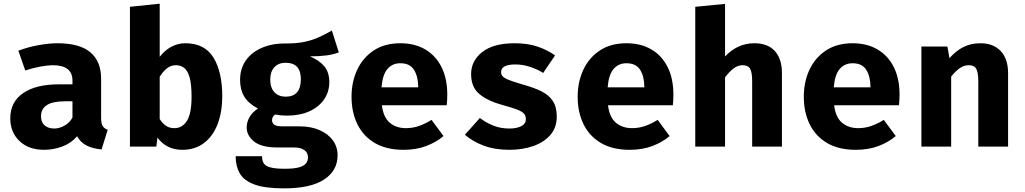

<svg xmlns="http://www.w3.org/2000/svg" viewBox="-20 -798 5578 1045"><path d="M530.3 -156.9Q530.3 -126.2 538.7 -112.3Q547.2 -98.5 566.2 -91.3L532.8 15.4Q484.6 10.8 451.5 -5.9Q418.5 -22.6 399.5 -56.4Q368.2 -19 319.5 -0.8Q270.8 17.4 220 17.4Q135.9 17.4 85.9 -30.5Q35.9 -78.5 35.9 -153.8Q35.9 -242.6 105.4 -290.8Q174.9 -339 301 -339H374.4V-359.5Q374.4 -443.1 266.7 -443.1Q240.5 -443.1 199.5 -435.6Q158.5 -428.2 117.4 -414.4L80 -522.1Q132.8 -542.1 190 -552.3Q247.2 -562.6 292.3 -562.6Q413.8 -562.6 472.1 -513.1Q530.3 -463.6 530.3 -370.3ZM275.9 -98.5Q302.1 -98.5 330.8 -114.1Q359.5 -129.7 374.4 -158.5V-246.7H334.4Q266.7 -246.7 234.9 -225.9Q203.1 -205.1 203.1 -165.1Q203.1 -133.8 222.3 -116.2Q241.5 -98.5 275.9 -98.5Z M849.2 -488.7Q874.9 -522.6 911 -542.6Q947.2 -562.6 988.7 -562.6Q1093.8 -562.6 1141.8 -484.6Q1189.7 -406.7 1189.7 -273.8Q1189.7 -189.7 1164.9 -123.8Q1140 -57.9 1091.3 -20.3Q1042.6 17.4 971.8 17.4Q886.2 17.4 836.9 -49.2L830.8 0H687.2V-761L849.2 -777.9ZM929.2 -100.5Q972.3 -100.5 997.4 -140.3Q1022.6 -180 1022.6 -271.8Q1022.6 -339.5 1012.1 -376.7Q1001.5 -413.8 982.3 -428.5Q963.1 -443.1 937.4 -443.1Q910.3 -443.1 888.7 -426.2Q867.2 -409.2 849.2 -380V-150.3Q864.6 -126.2 883.6 -113.3Q902.6 -100.5 929.2 -100.5Z M1786.2 -631.8 1824.1 -512.8Q1795.4 -501.5 1756.9 -496.4Q1718.5 -491.3 1667.2 -491.3Q1718.5 -469.2 1745.4 -436.7Q1772.3 -404.1 1772.3 -351.3Q1772.3 -298.5 1744.1 -257.2Q1715.9 -215.9 1664.1 -192.3Q1612.3 -168.7 1541.5 -168.7Q1507.7 -168.7 1478.5 -174.9Q1469.7 -170.3 1465.1 -161.5Q1460.5 -152.8 1460.5 -143.6Q1460.5 -130.8 1471 -120.5Q1481.5 -110.3 1520.5 -110.3H1609.7Q1673.3 -110.3 1719.7 -89.7Q1766.2 -69.2 1791.8 -33.8Q1817.4 1.5 1817.4 47.2Q1817.4 130.8 1744.1 179Q1670.8 227.2 1526.2 227.2Q1421.5 227.2 1364.4 205.9Q1307.2 184.6 1284.9 145.4Q1262.6 106.2 1262.6 52.3H1406.2Q1406.2 75.9 1415.6 91Q1425.1 106.2 1452.1 113.3Q1479 120.5 1530.3 120.5Q1582.1 120.5 1609.2 112.3Q1636.4 104.1 1646.4 90Q1656.4 75.9 1656.4 58.5Q1656.4 34.4 1637.4 19.5Q1618.5 4.6 1577.4 4.6H1490.8Q1402.6 4.6 1362.6 -27.9Q1322.6 -60.5 1322.6 -104.1Q1322.6 -134.4 1338.7 -161.5Q1354.9 -188.7 1384.1 -207.2Q1331.8 -234.9 1309.2 -272.6Q1286.7 -310.3 1286.7 -363.1Q1286.7 -424.6 1317.9 -469Q1349.2 -513.3 1404.4 -537.4Q1459.5 -561.5 1530.3 -561.5Q1591.3 -560.5 1636.4 -570Q1681.5 -579.5 1717.4 -596.2Q1753.3 -612.8 1786.2 -631.8ZM1534.4 -456.4Q1495.9 -456.4 1473.3 -432.1Q1450.8 -407.7 1450.8 -365.1Q1450.8 -320 1473.8 -295.9Q1496.9 -271.8 1534.4 -271.8Q1617.4 -271.8 1617.4 -367.2Q1617.4 -456.4 1534.4 -456.4Z M2058.5 -225.1Q2066.7 -158.5 2102.1 -129.5Q2137.4 -100.5 2189.2 -100.5Q2226.7 -100.5 2261.5 -112.8Q2296.4 -125.1 2328.7 -145.6L2393.8 -57.4Q2355.4 -24.6 2300.8 -3.6Q2246.2 17.4 2176.4 17.4Q2083.1 17.4 2020 -19.7Q1956.9 -56.9 1925.1 -122.1Q1893.3 -187.2 1893.3 -271.8Q1893.3 -352.3 1924.1 -418.2Q1954.9 -484.1 2014.1 -523.3Q2073.3 -562.6 2159 -562.6Q2236.9 -562.6 2294.1 -529.2Q2351.3 -495.9 2382.8 -433.3Q2414.4 -370.8 2414.4 -283.1Q2414.4 -269.2 2413.6 -253.3Q2412.8 -237.4 2411.3 -225.1ZM2159 -453.8Q2115.4 -453.8 2088.7 -422.6Q2062.1 -391.3 2056.4 -322.6H2256.4Q2255.9 -382.1 2233.3 -417.9Q2210.8 -453.8 2159 -453.8Z M2751.8 -98.5Q2792.3 -98.5 2817.2 -111.3Q2842.1 -124.1 2842.1 -149.7Q2842.1 -167.2 2832.3 -179Q2822.6 -190.8 2794.9 -201.5Q2767.2 -212.3 2712.8 -227.2Q2637.9 -247.2 2591 -284.6Q2544.1 -322.1 2544.1 -394.4Q2544.1 -467.2 2604.9 -514.9Q2665.6 -562.6 2780.5 -562.6Q2853.3 -562.6 2907.4 -543.8Q2961.5 -525.1 3001 -496.4L2936.4 -401Q2902.6 -422.1 2863.6 -434.6Q2824.6 -447.2 2785.1 -447.2Q2707.2 -447.2 2707.2 -405.1Q2707.2 -391.3 2717.2 -381.3Q2727.2 -371.3 2754.9 -360.8Q2782.6 -350.3 2835.9 -334.9Q2888.7 -320 2927.9 -300.5Q2967.2 -281 2988.7 -248.5Q3010.3 -215.9 3010.3 -162.6Q3010.3 -103.1 2974.9 -62.8Q2939.5 -22.6 2881 -2.6Q2822.6 17.4 2752.8 17.4Q2673.8 17.4 2613.3 -5.1Q2552.8 -27.7 2510.3 -64.6L2591.8 -155.9Q2623.6 -131.3 2663.8 -114.9Q2704.1 -98.5 2751.8 -98.5Z M3289.2 -225.1Q3297.4 -158.5 3332.8 -129.5Q3368.2 -100.5 3420 -100.5Q3457.4 -100.5 3492.3 -112.8Q3527.2 -125.1 3559.5 -145.6L3624.6 -57.4Q3586.2 -24.6 3531.5 -3.6Q3476.9 17.4 3407.2 17.4Q3313.8 17.4 3250.8 -19.7Q3187.7 -56.9 3155.9 -122.1Q3124.1 -187.2 3124.1 -271.8Q3124.1 -352.3 3154.9 -418.2Q3185.6 -484.1 3244.9 -523.3Q3304.1 -562.6 3389.7 -562.6Q3467.7 -562.6 3524.9 -529.2Q3582.1 -495.9 3613.6 -433.3Q3645.1 -370.8 3645.1 -283.1Q3645.1 -269.2 3644.4 -253.3Q3643.6 -237.4 3642.1 -225.1ZM3389.7 -453.8Q3346.2 -453.8 3319.5 -422.6Q3292.8 -391.3 3287.2 -322.6H3487.2Q3486.7 -382.1 3464.1 -417.9Q3441.5 -453.8 3389.7 -453.8Z M3926.2 -776.9V-490.8Q3994.4 -562.6 4086.2 -562.6Q4159 -562.6 4197.4 -520Q4235.9 -477.4 4235.9 -400V0H4073.8V-354.9Q4073.8 -404.1 4062.8 -423.6Q4051.8 -443.1 4021.5 -443.1Q3995.9 -443.1 3972.6 -425.4Q3949.2 -407.7 3926.2 -376.9V0H3764.1V-761Z M4520 -225.1Q4528.2 -158.5 4563.6 -129.5Q4599 -100.5 4650.8 -100.5Q4688.2 -100.5 4723.1 -112.8Q4757.9 -125.1 4790.3 -145.6L4855.4 -57.4Q4816.9 -24.6 4762.3 -3.6Q4707.7 17.4 4637.9 17.4Q4544.6 17.4 4481.5 -19.7Q4418.5 -56.9 4386.7 -122.1Q4354.9 -187.2 4354.9 -271.8Q4354.9 -352.3 4385.6 -418.2Q4416.4 -484.1 4475.6 -523.3Q4534.9 -562.6 4620.5 -562.6Q4698.5 -562.6 4755.6 -529.2Q4812.8 -495.9 4844.4 -433.3Q4875.9 -370.8 4875.9 -283.1Q4875.9 -269.2 4875.1 -253.3Q4874.4 -237.4 4872.8 -225.1ZM4620.5 -453.8Q4576.9 -453.8 4550.3 -422.6Q4523.6 -391.3 4517.9 -322.6H4717.9Q4717.4 -382.1 4694.9 -417.9Q4672.3 -453.8 4620.5 -453.8Z M4994.9 0V-544.6H5136.4L5147.7 -481.5Q5184.1 -522.6 5224.6 -542.6Q5265.1 -562.6 5316.9 -562.6Q5386.7 -562.6 5426.7 -520Q5466.7 -477.4 5466.7 -400V0H5304.6V-353.3Q5304.6 -403.6 5293.6 -423.3Q5282.6 -443.1 5252.3 -443.1Q5226.7 -443.1 5203.3 -426.7Q5180 -410.3 5156.9 -381V0Z"/></svg>

Font: Fira Code
Style: Bold
Weight: 700
Monospace: yes
Designer: Carrois Corporate, Edenspiekermann AG, Nikita Prokopov
Foundry: Carrois Corporate, Edenspiekermann AG, Nikita Prokopov
Version: Version 6.000; ttfautohint (v1.8.2) -l 8 -r 50 -G 200 -x 14 